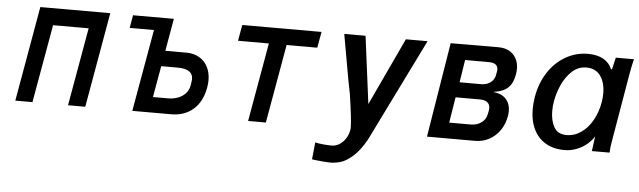

<svg xmlns="http://www.w3.org/2000/svg" viewBox="-48 -735 3696 1110"><g transform="rotate(5 1800.0 -180.0)"><path d="M146.5 -551.5H552.5L455.5 0H355.5L435.5 -453.5H229L149 0H49.5Z M812.5 -476.5H671.5L684.5 -551H921.5L888.5 -362.5H1011Q1052.5 -362.5 1084.5 -344.5Q1116.5 -326.5 1134.2 -293Q1152 -259.5 1152 -214.5Q1152 -193.5 1147.5 -169.5Q1132.5 -88 1081.5 -44Q1030.5 0 955 0H728.5ZM1051.5 -175 1055 -196.5Q1056.5 -205.5 1056.5 -213.5Q1056.5 -272 967.5 -272H872.5L840.5 -90H928.5Q957 -90 983.2 -99.2Q1009.5 -108.5 1028 -127.8Q1046.5 -147 1051.5 -175Z M1481 -457H1302L1318.5 -550H1778.5L1762 -457H1584L1503.5 0H1400.5Z M1892.5 99.5Q1920 99.5 1942 84.2Q1964 69 1977.5 45.2Q1991 21.5 1994.5 -3.5Q1995 -6.5 1995 -15Q1995 -59 1973 -206.5Q1963 -251 1934.5 -414.5Q1926.5 -464 1910.5 -550H2034L2084.5 -158L2268 -550H2394Q2355 -469 2207 -170.5Q2106 35 2101 45Q2064 111.5 2025.8 145Q1987.5 178.5 1959 187.5Q1930.5 196.5 1902.5 198Q1886.5 198.5 1847.2 195.2Q1808 192 1788 188.5L1798 89.5Q1818.5 94.5 1846.8 97Q1875 99.5 1892.5 99.5Z M2528 -550 2805.5 -551Q2841 -551 2867.5 -536.8Q2894 -522.5 2908.2 -496.2Q2922.5 -470 2922.5 -435Q2922.5 -419.5 2919.5 -403Q2911 -352 2883.5 -325.8Q2856 -299.5 2805 -292.5L2797.5 -290.5Q2846.5 -286 2871.8 -258.5Q2897 -231 2897 -187.5Q2897 -173 2894 -157Q2886 -112.5 2862 -77Q2838 -41.5 2800.8 -20.8Q2763.5 0 2718 0H2438.5ZM2777.5 -160.5 2781.5 -179.5Q2783 -188 2783 -194.5Q2783 -217.5 2768 -229.2Q2753 -241 2725.5 -241H2583.5L2559.5 -92H2684.5Q2720.5 -92 2746.2 -110.8Q2772 -129.5 2777.5 -160.5ZM2805 -389 2808.5 -408Q2810 -415 2810 -421Q2810 -460.5 2757.5 -460.5H2619.5L2599 -329.5H2725.5Q2755.5 -329.5 2777.8 -345.8Q2800 -362 2805 -389Z M3033.5 -212Q3033.5 -245.5 3039.5 -282Q3053.5 -364 3094.2 -426.5Q3135 -489 3195 -523.5Q3255 -558 3325 -558Q3378.5 -558 3414.2 -537.8Q3450 -517.5 3465 -480L3470.5 -483L3486.5 -550H3592Q3585.5 -527 3580.5 -501.2Q3575.5 -475.5 3571.5 -452L3506 -67.5Q3501.5 -41.5 3500.2 -30.5Q3499 -19.5 3498.5 0H3395.5L3404 -63L3407.5 -86.5L3403 -80Q3389 -58.5 3364.8 -38.5Q3340.5 -18.5 3307.2 -5.2Q3274 8 3236 8Q3173 8 3127.2 -19Q3081.5 -46 3057.5 -95.8Q3033.5 -145.5 3033.5 -212ZM3427.5 -285.5Q3432 -312.5 3432 -338Q3432 -401 3403.8 -439.8Q3375.5 -478.5 3322.5 -478.5Q3274.5 -478.5 3238.5 -444.8Q3202.5 -411 3181.2 -362.8Q3160 -314.5 3152 -268.5Q3147 -240 3147 -211.5Q3147 -155 3168.8 -117.2Q3190.5 -79.5 3241 -79.5Q3287 -79.5 3326 -106.8Q3365 -134 3391.2 -181Q3417.5 -228 3427.5 -285.5Z"/></g></svg>

Font: JuliaMono SemiBold
Style: Italic
Weight: 600
Italic angle: -9°
Monospace: yes
Designer: cormullion
Foundry: corm
Version: Version 0.056; ttfautohint (v1.8.4)